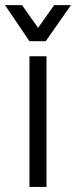

<svg xmlns="http://www.w3.org/2000/svg" viewBox="-51 -739 301 759"><path d="M-31.2 -718.8H36.1L99.6 -628.9L163.1 -718.8H229.5L129.9 -576.2H65.4ZM65.4 -516.6H132.8V0H65.4Z"/></svg>

Font: Dinish Condensed
Style: Regular
Weight: 400
Width: 3
Designer: Bert Driehuis
Foundry: Playbeing
Version: Version 3.006; git-39231f3c-release